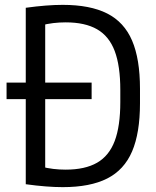

<svg xmlns="http://www.w3.org/2000/svg" viewBox="-20 -760 640 790"><path d="M7 -352V-420H357V-352ZM238 10Q173 10 86 -2V-728Q173 -740 238 -740Q351 -740 421 -704.5Q491 -669 523.5 -593Q556 -517 556 -395V-335Q556 -213 523.5 -137Q491 -61 421 -25.5Q351 10 238 10ZM147 -75Q174 -68 199 -65Q224 -62 250 -62Q330 -62 379.5 -90.5Q429 -119 452 -180Q475 -241 475 -340V-390Q475 -489 452 -550Q429 -611 379.5 -639.5Q330 -668 250 -668Q224 -668 199 -665Q174 -662 147 -655L166 -683V-47Z"/></svg>

Font: M PLUS Code Latin Expanded
Style: Regular
Weight: 400
Width: 7
Designer: Coji Morishita
Foundry: UNDERFOREST DESIGN
Version: Version 1.002; ttfautohint (v1.8.3)